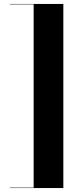

<svg xmlns="http://www.w3.org/2000/svg" viewBox="-20 -800 394 970"><path d="M150 150V-780H300V150ZM30 150V148H300V150ZM30 -778V-780H300V-778Z"/></svg>

Font: Bodoni Moda 96pt
Style: Bold
Weight: 700
Version: Version 2.005